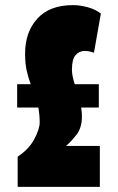

<svg xmlns="http://www.w3.org/2000/svg" viewBox="-20 -730 460 750"><path d="M49 0V-118Q93 -147 114 -186.5Q135 -226 135 -252Q135 -269 133.5 -283Q132 -297 130 -310H47V-401H100Q91 -425 84.5 -453Q78 -481 78 -520Q78 -605 126 -657.5Q174 -710 265 -710Q292 -710 322 -702Q352 -694 374 -677L347 -524Q339 -527 330 -529Q321 -531 310 -531Q290 -531 275.5 -515Q261 -499 261 -458Q261 -445 264 -430.5Q267 -416 272 -401H366V-310H297Q300 -292 300 -275Q300 -231 279 -204Q258 -177 238 -160H370V0Z"/></svg>

Font: Georama ExtraCondensed Black
Style: Regular
Weight: 900
Width: 2
Designer: Jean-Baptiste Levee
Foundry: Production Type
Version: Version 1.000